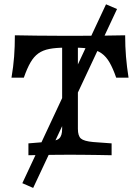

<svg xmlns="http://www.w3.org/2000/svg" viewBox="-20 -739 667 914"><path d="M137.9 155.6 86.3 133.1 484.7 -718.5 537.1 -696ZM308.1 -2.4Q279.8 -2.4 246.4 -2Q212.9 -1.6 179.4 -1.2Q146 -0.8 115.3 0V-56.5L203.2 -63.7Q246.8 -66.9 261.3 -79.4Q275.8 -91.9 275.8 -125.8V-201.6H350.8V-125.8Q350.8 -91.9 365.3 -79.4Q379.8 -66.9 423.4 -62.9L511.3 -56.5V0Q481.5 -0.8 447.6 -1.2Q413.7 -1.6 380.6 -2Q347.6 -2.4 318.5 -2.4H313.7ZM291.9 -512.1Q246 -512.1 214.9 -506Q183.9 -500 162.5 -484.7Q141.1 -469.4 125 -441.5Q108.9 -413.7 93.5 -369.4H34.7Q43.5 -421 47.2 -469.4Q50.8 -517.7 50.8 -571Q95.2 -570.2 153.2 -569.4Q211.3 -568.5 287.1 -568.5H339.5Q415.3 -568.5 473.4 -569.4Q531.5 -570.2 575.8 -571Q575.8 -517.7 579.8 -469.4Q583.9 -421 591.9 -369.4H533.1Q517.7 -413.7 501.6 -441.5Q485.5 -469.4 464.1 -484.7Q442.7 -500 411.7 -506Q380.6 -512.1 334.7 -512.1ZM275.8 -201.6V-536.3H350.8V-201.6Z"/></svg>

Font: Playfair 5pt SemiExpanded Light
Style: Regular
Weight: 300
Width: 6
Designer: Claus Eggers Sørensen
Foundry: Claus Eggers Sørensen
Version: Version 2.203